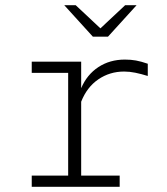

<svg xmlns="http://www.w3.org/2000/svg" viewBox="-20 -718 640 738"><path d="M102 0V-43H242V-438H102V-481H292V-379Q314 -431 358 -460Q402 -489 460 -489Q483 -489 502.5 -485.5Q522 -482 548 -473V-426Q522 -434 500 -438.5Q478 -443 457 -443Q402 -443 358 -413Q314 -383 292 -327V-43H440V0ZM337 -577 227 -698H271L366 -609L461 -698H505L395 -577Z"/></svg>

Font: Red Hat Mono
Style: Regular
Weight: 300
Monospace: yes
Designer: Pentagram, MCKL
Foundry: Pentagram, MCKL
Version: Version 1.023